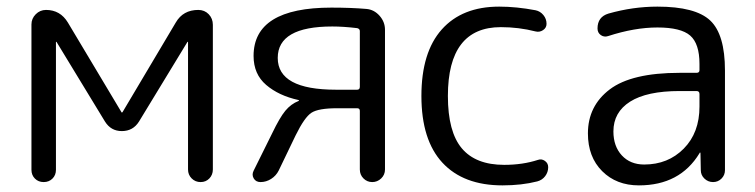

<svg xmlns="http://www.w3.org/2000/svg" viewBox="-20 -550 2280 580"><path d="M75 -37V-476Q75 -494 88 -507Q101 -520 119 -520Q162 -520 185 -482L347 -211L348 -210L350 -211L511 -482Q533 -520 579 -520Q598 -520 610.5 -507Q623 -494 623 -475V-38Q623 -22 612.5 -11Q602 0 586 0Q570 0 559 -11Q548 -22 548 -38V-423L547 -424L546 -423L400 -183Q382 -154 348 -154Q315 -154 297 -183L151 -423L150 -424L149 -423V-37Q149 -21 138.5 -10.5Q128 0 112 0Q96 0 85.5 -10.5Q75 -21 75 -37Z M819 -375Q819 -279 995 -279H1059Q1067 -279 1067 -288V-456Q1067 -463 1059 -465Q1017 -470 984 -470Q819 -470 819 -375ZM767 0Q753 0 746.5 -11Q740 -22 746 -34L802 -147Q825 -195 842 -215.5Q859 -236 882 -245Q883 -245 883 -247Q883 -248 881 -248Q822 -261 784 -293.5Q746 -326 746 -381Q746 -527 981 -527Q1040 -527 1087 -523Q1110 -521 1126.5 -502.5Q1143 -484 1143 -460V-38Q1143 -22 1131.5 -11Q1120 0 1104.5 0Q1089 0 1078 -11Q1067 -22 1067 -38V-215Q1067 -223 1059 -223H998Q942 -223 921 -209.5Q900 -196 873 -141L822 -35Q814 -19 799 -9.5Q784 0 767 0Z M1498 10Q1380 10 1316.5 -58.5Q1253 -127 1253 -260Q1253 -392 1314.5 -461Q1376 -530 1488 -530Q1540 -530 1598 -519Q1612 -516 1621.5 -504.5Q1631 -493 1631 -478Q1631 -466 1620.5 -459Q1610 -452 1598 -455Q1547 -468 1493 -468Q1333 -468 1333 -260Q1333 -152 1375 -102Q1417 -52 1503 -52Q1559 -52 1605 -67Q1616 -71 1626 -64Q1636 -57 1636 -45Q1636 -30 1627 -18Q1618 -6 1603 -2Q1556 10 1498 10Z M2033 -275Q1934 -275 1883.5 -243Q1833 -211 1833 -153Q1833 -108 1858.5 -80.5Q1884 -53 1926 -53Q1998 -53 2045.5 -101Q2093 -149 2093 -228V-266Q2093 -275 2084 -275ZM1910 10Q1842 10 1799 -33Q1756 -76 1756 -147Q1756 -230 1822 -280Q1888 -330 2033 -330H2084Q2093 -330 2093 -338V-357Q2093 -418 2065 -442.5Q2037 -467 1966 -467Q1897 -467 1817 -441Q1805 -437 1795 -444Q1785 -451 1785 -464Q1785 -499 1818 -509Q1892 -530 1966 -530Q2081 -530 2125.5 -488Q2170 -446 2170 -337V-36Q2170 -21 2159.5 -10.5Q2149 0 2134 0Q2119 0 2108 -10.5Q2097 -21 2097 -36L2096 -88Q2096 -89 2095 -89Q2093 -89 2093 -87Q2034 10 1910 10Z"/></svg>

Font: Rounded Mplus 1c
Style: Regular
Weight: 400
Version: Version 1.059.20150529